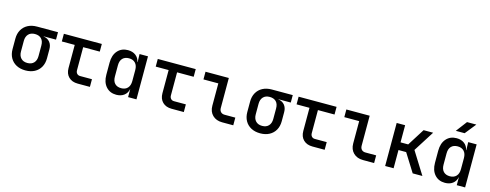

<svg xmlns="http://www.w3.org/2000/svg" viewBox="-25 -1572 6050 2370"><g transform="rotate(15 3000.0 -387.5)"><path d="M298 10Q231 10 181.5 -16.5Q132 -43 105 -91Q78 -139 78 -203V-337Q78 -401 105 -449Q132 -497 181.5 -523.5Q231 -550 298 -550H566V-455H408V-453Q459 -446 488.5 -410.5Q518 -375 518 -319V-203Q518 -139 491 -91Q464 -43 414.5 -16.5Q365 10 298 10ZM298 -85Q351 -85 380.5 -116.5Q410 -148 410 -203V-337Q410 -395 380.5 -425Q351 -455 298 -455Q245 -455 215.5 -423.5Q186 -392 186 -337V-203Q186 -148 215.5 -116.5Q245 -85 298 -85Z M965 0Q892 0 849 -42Q806 -84 806 -156V-452H641V-550H1126V-452H914V-157Q914 -131 929 -114.5Q944 -98 970 -98H1121V0Z M1459 10Q1377 10 1327.5 -46Q1278 -102 1278 -197V-352Q1278 -448 1327.5 -504Q1377 -560 1459 -560Q1518 -560 1557.5 -530.5Q1597 -501 1608 -448H1611L1608 -550H1716V0H1609V-102H1608Q1597 -49 1557.5 -19.5Q1518 10 1459 10ZM1497 -84Q1549 -84 1578.5 -115.5Q1608 -147 1608 -205V-346Q1608 -403 1578.5 -434.5Q1549 -466 1497 -466Q1445 -466 1415.5 -435.5Q1386 -405 1386 -347V-203Q1386 -145 1415.5 -114.5Q1445 -84 1497 -84Z M2165 0Q2092 0 2049 -42Q2006 -84 2006 -156V-452H1841V-550H2326V-452H2114V-157Q2114 -131 2129 -114.5Q2144 -98 2170 -98H2321V0Z M2811 0Q2734 0 2687.5 -45.5Q2641 -91 2641 -167V-452H2451V-550H2749V-167Q2749 -135 2767 -116.5Q2785 -98 2816 -98H2953V0Z M3298 10Q3231 10 3181.5 -16.5Q3132 -43 3105 -91Q3078 -139 3078 -203V-337Q3078 -401 3105 -449Q3132 -497 3181.5 -523.5Q3231 -550 3298 -550H3566V-455H3408V-453Q3459 -446 3488.5 -410.5Q3518 -375 3518 -319V-203Q3518 -139 3491 -91Q3464 -43 3414.5 -16.5Q3365 10 3298 10ZM3298 -85Q3351 -85 3380.5 -116.5Q3410 -148 3410 -203V-337Q3410 -395 3380.5 -425Q3351 -455 3298 -455Q3245 -455 3215.5 -423.5Q3186 -392 3186 -337V-203Q3186 -148 3215.5 -116.5Q3245 -85 3298 -85Z M3965 0Q3892 0 3849 -42Q3806 -84 3806 -156V-452H3641V-550H4126V-452H3914V-157Q3914 -131 3929 -114.5Q3944 -98 3970 -98H4121V0Z M4611 0Q4534 0 4487.5 -45.5Q4441 -91 4441 -167V-452H4251V-550H4549V-167Q4549 -135 4567 -116.5Q4585 -98 4616 -98H4753V0Z M4894 0V-550H5002V-331H5100L5238 -550H5360L5192 -285L5370 0H5246L5100 -233H5002V0Z M5624 -645 5730 -785H5849L5737 -645ZM5659 10Q5577 10 5527.5 -46Q5478 -102 5478 -197V-352Q5478 -448 5527.5 -504Q5577 -560 5659 -560Q5718 -560 5757.5 -530.5Q5797 -501 5808 -448H5811L5808 -550H5916V0H5809V-102H5808Q5797 -49 5757.5 -19.5Q5718 10 5659 10ZM5697 -84Q5749 -84 5778.5 -115.5Q5808 -147 5808 -205V-346Q5808 -403 5778.5 -434.5Q5749 -466 5697 -466Q5645 -466 5615.5 -435.5Q5586 -405 5586 -347V-203Q5586 -145 5615.5 -114.5Q5645 -84 5697 -84Z"/></g></svg>

Font: JetBrains Mono NL SemiBold
Style: Regular
Weight: 600
Designer: Philipp Nurullin, Konstantin Bulenkov
Foundry: JetBrains
Version: Version 2.304; ttfautohint (v1.8.4.7-5d5b)